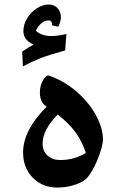

<svg xmlns="http://www.w3.org/2000/svg" viewBox="-20 -825 544 865"><path d="M84 -138.2Q84 -238.3 189.9 -344.2L185.1 -348.1Q159.7 -365.2 159.7 -409.2Q159.7 -433.1 169.4 -454.8Q179.2 -476.6 195.8 -485.8Q261.7 -464.8 318.8 -417.5Q376 -370.1 409.9 -310.1Q443.8 -250 443.8 -196.8Q443.8 -175.3 429.9 -134Q416 -92.8 396.5 -58.6Q377 -24.4 360.8 -13.2Q338.4 2 305.7 11Q272.9 20 237.8 20Q171.4 20 127.7 -24.4Q84 -68.8 84 -138.2ZM366.7 -136.2Q349.1 -189.5 319.6 -229.7Q290 -270 239.7 -309.1Q171.9 -238.8 171.9 -178.2Q171.9 -144 194.3 -124Q216.8 -104 251 -104Q315.4 -104 366.7 -136.2ZM214.4 -710.9 214.8 -715.8Q214.8 -722.7 210.7 -727.8Q206.5 -732.9 198.2 -732.9Q165.5 -732.9 141.1 -686.5Q167.5 -662.6 210.4 -662.6Q239.3 -662.6 279.3 -671.9L273.4 -597.7Q198.2 -577.1 159.7 -561.8Q121.1 -546.4 83 -525.9L80.1 -592.8Q108.9 -612.8 131.3 -623.5Q106 -636.2 95.7 -650.6Q85.4 -665 85.4 -684.6Q85.4 -714.8 102.1 -742.4Q118.7 -770 145.8 -787.4Q172.9 -804.7 198.2 -804.7Q224.6 -804.7 239.5 -788.1Q254.4 -771.5 254.4 -746.6Q254.4 -735.4 250.2 -723.1Q246.1 -710.9 242.2 -704.6Z"/></svg>

Font: Droid Arabic Naskh
Style: Bold
Weight: 700
Designer: Pascal Zoghbi
Foundry: Ascender Corporation
Version: Version 1.00